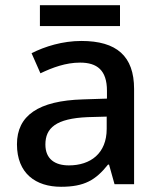

<svg xmlns="http://www.w3.org/2000/svg" viewBox="-20 -706 614 736"><path d="M440 -686H133V-606H440ZM292 -549C220 -549 152 -528 101 -502L135 -425C181 -447 232 -466 287 -466C352 -466 390 -437 390 -358V-328L298 -325C127 -320 45 -263 45 -153C45 -41 117 10 214 10C304 10 347 -16 394 -75H398L419 0H494V-365C494 -491 427 -549 292 -549ZM317 -257 389 -259V-212C389 -118 327 -72 244 -72C191 -72 154 -96 154 -152C154 -215 194 -252 317 -257Z"/></svg>

Font: Noto Sans Bassa Vah Medium
Style: Regular
Weight: 500
Designer: Monotype Design Team
Foundry: Monotype Imaging Inc.
Version: Version 2.002